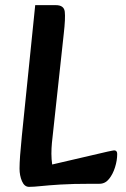

<svg xmlns="http://www.w3.org/2000/svg" viewBox="-20 -715 490 747"><path d="M93 12Q75 12 65.5 -10Q56 -32 56 -59Q56 -98 65 -186L117 -695H197Q229 -695 232 -669.5Q235 -644 228 -583L182 -159Q180 -138 180 -117Q180 -96 183 -75L398 -125Q409 -127 415 -128.5Q421 -130 424 -130Q436 -130 436 -116Q436 -91 427.5 -64Q419 -37 404 -18.5Q389 0 367 0H337Q262 0 214.5 3Q167 6 139 9Q111 12 93 12Z"/></svg>

Font: Alkatra
Style: Regular
Weight: 400
Designer: Suman Bhandary
Version: Version 1.100;gftools[0.9.22]